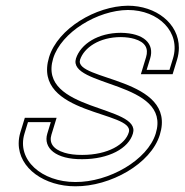

<svg xmlns="http://www.w3.org/2000/svg" viewBox="-20 -618 647 673"><path d="M586.3 -413 574 -373H494L506.3 -413C522.2 -465 484.5 -502 403.8 -503C323.8 -503 262.9 -464 246.3 -413C215.7 -313 583.1 -334 525.9 -150C497.4 -57 361.6 21 243.9 20C126.9 20 37.4 -57 65.9 -150L78.1 -190H158.1L145.9 -150C130.3 -99 176 -59 268.3 -60C361.3 -60 431 -98 445.9 -150C476.4 -250 110.4 -227 166.3 -413C194.4 -505 321.9 -582 428.2 -583C536.2 -583 614.4 -505 586.3 -413ZM600.6 -408.6C604.9 -422.7 607 -436.7 607 -450.2C607.2 -535.9 526.8 -598 428.2 -598C316.3 -596.9 182.7 -518.2 151.9 -417.3C90.7 -213.5 454.3 -228.9 431.5 -154.3C419.5 -112.3 358.7 -75 268.3 -75C243.3 -74.7 222.6 -77.6 206.1 -82.6C164.2 -95.3 152 -118.7 160.2 -145.6L178.4 -205H67L51.5 -154.4C47.5 -141.3 45.6 -128.4 45.5 -115.7C45.4 -26.8 137.4 35 243.8 35C366.3 36 509 -43.4 540.2 -145.5C602.8 -346.8 238 -334.8 260.6 -408.5C274.4 -450.9 328.1 -488 403.7 -488C422.3 -487.8 438.5 -485.4 451.3 -481.6C489.7 -470.2 501.3 -448.1 491.9 -417.4L473.8 -358H585.1Z"/></svg>

Font: Nordica Plus
Style: NordicaClassicLightOblOl
Weight: 300
Version: Version 1.01